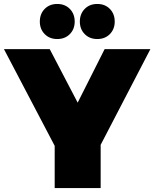

<svg xmlns="http://www.w3.org/2000/svg" viewBox="-30 -949 779 969"><path d="M729 -701 478 -218V0H246V-213L-10 -701H221L362 -431L498 -701ZM347 -840Q347 -802 322.5 -777Q298 -752 259 -752Q220 -752 195.5 -777Q171 -802 171 -840Q171 -879 195.5 -904Q220 -929 259 -929Q298 -929 322.5 -904Q347 -879 347 -840ZM549 -840Q549 -802 524.5 -777Q500 -752 461 -752Q422 -752 397.5 -777Q373 -802 373 -840Q373 -879 397.5 -904Q422 -929 461 -929Q500 -929 524.5 -904Q549 -879 549 -840Z"/></svg>

Font: Gontserrat Black
Style: Regular
Weight: 900
Designer: Julieta Ulanovsky
Foundry: Julieta Ulanovsky
Version: Version 6.001